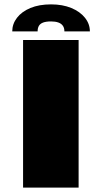

<svg xmlns="http://www.w3.org/2000/svg" viewBox="-20 -858 472 878"><path d="M85.5 0H339.5V-675H85.5ZM213.5 -838Q159 -838 119.2 -821.5Q79.5 -805 57.8 -776.8Q36 -748.5 36 -714.5H152Q152 -730 158 -740Q164 -750 177.5 -755Q191 -760 213.5 -760Q233 -760 246.5 -755.2Q260 -750.5 267.2 -740.5Q274.5 -730.5 274.5 -714.5H391Q391 -748.5 368.5 -776.8Q346 -805 306 -821.5Q266 -838 213.5 -838Z"/></svg>

Font: Anybody Expanded Black
Style: Regular
Weight: 900
Width: 7
Designer: Tyler Finck
Foundry: Etcetera Type Company
Version: Version 1.113;gftools[0.9.25]